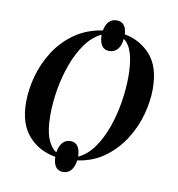

<svg xmlns="http://www.w3.org/2000/svg" viewBox="-76 -662 734 793"><g transform="rotate(10 291.5 -265.5)"><path d="M240 62Q200 62 198 6Q127 -6 83.5 -56.5Q40 -107 40 -196Q40 -249 55.5 -305.5Q71 -362 103 -412Q135 -462 184.5 -497Q234 -532 301 -542Q311 -593 351 -593Q390 -593 393 -542Q459 -530 502.5 -481Q546 -432 546 -339Q546 -289 531 -233Q516 -177 484.5 -127Q453 -77 405 -41Q357 -5 290 5Q281 62 240 62ZM291 -11Q329 -29 356.5 -68Q384 -107 402 -158Q420 -209 429 -265Q438 -321 438 -372Q438 -491 392 -523Q389 -493 375.5 -478Q362 -463 341 -463Q300 -463 299 -524Q261 -506 233 -467Q205 -428 186 -376.5Q167 -325 157.5 -269Q148 -213 148 -161Q148 -99 161.5 -63.5Q175 -28 199 -13Q204 -42 217 -55.5Q230 -69 249 -69Q289 -69 291 -11Z"/></g></svg>

Font: Noto Serif Display SemiCondensed Medium
Style: Italic
Weight: 500
Width: 4
Italic angle: -12°
Designer: Monotype Design Team
Foundry: Monotype Imaging Inc.
Version: Version 2.009